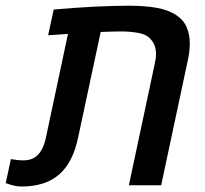

<svg xmlns="http://www.w3.org/2000/svg" viewBox="-56 -661 731 685"><path d="M21 4.4Q6.8 4.4 -6.6 1.2Q-20 -2 -35.6 -7.8L-17.1 -93.3Q6.8 -88.9 28.3 -88.9Q66.4 -88.9 86.9 -117.7Q100.6 -136.2 107.9 -170.4L186.5 -540Q168.9 -539.1 151.4 -537.6Q133.8 -536.1 115.7 -535.2L135.7 -627Q291 -640.6 405.3 -640.6Q459.5 -640.6 502 -633.3Q544.4 -626 573.7 -606.4Q599.1 -589.8 610.1 -563.5Q621.1 -537.1 621.1 -507.3Q621.1 -473.6 612.3 -437.5L519 0H403.8L496.1 -433.6Q500.5 -452.1 500.5 -468.8Q500.5 -500.5 482.4 -520Q467.8 -538.1 438 -543.5Q408.2 -548.8 377 -548.8Q359.9 -548.8 341.3 -548.3Q322.8 -547.9 303.2 -546.9L222.7 -170.4Q204.1 -81.1 154.8 -38.3Q105.5 4.4 21 4.4Z"/></svg>

Font: Open Sans SemiBold
Style: Italic
Weight: 600
Italic angle: -12°
Designer: Monotype Design Team
Foundry: Monotype Imaging Inc.
Version: Version 3.003; ttfautohint (v1.8.4)